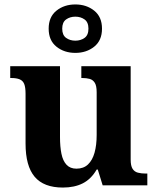

<svg xmlns="http://www.w3.org/2000/svg" viewBox="-20 -834 708 864"><path d="M263 10Q177 10 136 -38.5Q95 -87 95 -188V-412Q95 -441 89 -456Q83 -471 68.5 -477Q54 -483 30 -483H26V-536H250V-217Q250 -174 256.5 -142Q263 -110 279.5 -92.5Q296 -75 324 -75Q356 -75 376 -94Q396 -113 405.5 -147Q415 -181 415 -227V-419Q415 -448 406.5 -461.5Q398 -475 383.5 -479Q369 -483 349 -483H346V-536H568V-116Q568 -88 576.5 -74.5Q585 -61 600.5 -57Q616 -53 635 -53H643V0H442L420 -71H415Q390 -28 352.5 -9Q315 10 263 10ZM319 -596Q269 -596 234 -624Q199 -652 199 -705Q199 -758 234 -786Q269 -814 319 -814Q369 -814 404 -786Q439 -758 439 -705Q439 -652 404 -624Q369 -596 319 -596ZM319 -651Q343 -651 360.5 -663.5Q378 -676 378 -705Q378 -734 360.5 -746.5Q343 -759 319 -759Q295 -759 277.5 -746.5Q260 -734 260 -705Q260 -676 277.5 -663.5Q295 -651 319 -651Z"/></svg>

Font: Noto Rashi Hebrew
Style: Bold
Weight: 700
Version: Version 1.006